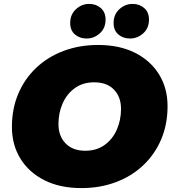

<svg xmlns="http://www.w3.org/2000/svg" viewBox="-20 -946 888 982"><path d="M396 16Q287 16 207.5 -24Q128 -64 84.5 -134.5Q41 -205 41 -297Q41 -390 73.5 -466.5Q106 -543 165 -599Q224 -655 305 -685.5Q386 -716 482 -716Q591 -716 670.5 -676Q750 -636 793.5 -565.5Q837 -495 837 -403Q837 -310 804.5 -233.5Q772 -157 713 -101Q654 -45 573 -14.5Q492 16 396 16ZM416 -175Q474 -175 515 -204.5Q556 -234 577.5 -283Q599 -332 599 -389Q599 -450 563 -487.5Q527 -525 462 -525Q404 -525 363 -495.5Q322 -466 300.5 -417.5Q279 -369 279 -311Q279 -250 315.5 -212.5Q352 -175 416 -175ZM423 -749Q387 -749 363 -770Q339 -791 339 -828Q339 -872 368.5 -899Q398 -926 436 -926Q472 -926 496 -904.5Q520 -883 520 -846Q520 -802 490.5 -775.5Q461 -749 423 -749ZM645 -749Q609 -749 585 -770Q561 -791 561 -828Q561 -872 590.5 -899Q620 -926 658 -926Q694 -926 718 -904.5Q742 -883 742 -846Q742 -802 712.5 -775.5Q683 -749 645 -749Z"/></svg>

Font: Montserrat Black
Style: Italic
Weight: 900
Italic angle: -11.3°
Designer: Julieta Ulanovsky
Foundry: Julieta Ulanovsky
Version: Version 9.000; ttfautohint (v1.8.4.7-5d5b)